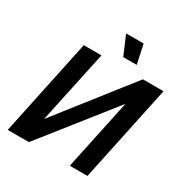

<svg xmlns="http://www.w3.org/2000/svg" viewBox="-204 -1067 1170 1224"><g transform="rotate(30 381.0 -455.0)"><path d="M431 -770H530L500 -910H371ZM25 0H181L592 -519L482 0H612L762 -710H610L191 -176L305 -710H175Z"/></g></svg>

Font: Geist SemiBold
Style: Italic
Weight: 600
Italic angle: -12°
Designer: Basement.studio, Andrés Briganti, Mateo Zaragoza
Foundry: Basement.studio, Vercel, Andrés Briganti, Guido Ferreyra, Mateo Zaragoza
Version: Version 1.500